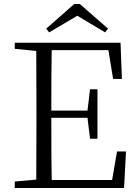

<svg xmlns="http://www.w3.org/2000/svg" viewBox="-20 -939 690 959"><path d="M366.2 -860.4 225.6 -777.3 210.9 -795.9 350.6 -918.9H378.9L519.5 -795.9L504.9 -777.3ZM564.5 -182.6H609.4L599.6 0H53.7V-32.2L161.1 -42Q162.1 -138.7 162.1 -335V-390.6Q162.1 -587.9 161.1 -684.6L53.7 -695.3V-725.6H582L588.9 -544.9H544.9L521.5 -688.5H238.3Q236.3 -591.8 236.3 -386.7H417L429.7 -493.2H466.8V-246.1H429.7L417 -350.6H236.3Q236.3 -136.7 238.3 -40H540Z"/></svg>

Font: GenYoMin JP Light
Style: Regular
Weight: 300
Version: Version 1.001;PS 1;hotconv 16.6.51;makeotf.lib2.5.65220 DEVE